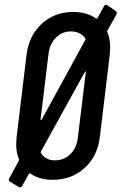

<svg xmlns="http://www.w3.org/2000/svg" viewBox="-20 -759 587 819"><path d="M477 -698 438 -628Q436 -624 438 -622Q450 -594 450 -555Q450 -546 448 -524L406 -175Q396 -92 340.5 -42Q285 8 205 8Q147 8 109 -19Q105 -20 103 -17L74 35Q70 43 61 39L22 16Q15 10 19 3L60 -73Q63 -76 61 -79Q49 -108 49 -144Q49 -153 51 -175L93 -524Q103 -607 158 -657.5Q213 -708 293 -708Q350 -708 390 -680Q394 -679 396 -682L424 -733Q428 -742 437 -737L474 -712Q480 -708 477 -698ZM153 -250Q152 -247 154 -247Q156 -247 158 -249L344 -589Q345 -591 344.5 -592.5Q344 -594 344 -595Q323 -625 282 -625Q245 -625 218.5 -598.5Q192 -572 187 -529ZM346 -451Q347 -454 345 -454Q343 -454 342 -452L154 -112Q153 -110 155 -106Q174 -75 215 -75Q253 -75 280 -101.5Q307 -128 312 -171Z"/></svg>

Font: Barlow Condensed Medium
Style: Italic
Weight: 500
Width: 3
Italic angle: -7°
Designer: Jeremy Tribby
Foundry: Tribby Type
Version: Version 1.408